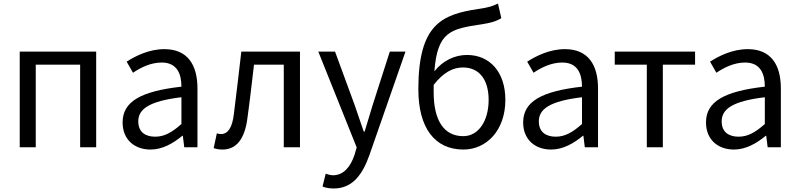

<svg xmlns="http://www.w3.org/2000/svg" viewBox="-20 -836 4534 1090"><path d="M92 0H183V-469H435V0H526V-543H92Z M835 13C902 13 963 -22 1015 -65H1018L1026 0H1101V-334C1101 -468 1045 -557 913 -557C826 -557 749 -518 699 -486L735 -423C778 -452 835 -481 898 -481C987 -481 1010 -414 1010 -344C779 -318 676 -259 676 -141C676 -43 744 13 835 13ZM861 -60C807 -60 765 -85 765 -147C765 -217 827 -262 1010 -284V-132C957 -85 914 -60 861 -60Z M1243 13C1322 13 1370 -47 1385 -168C1399 -268 1410 -369 1422 -469H1591V0H1683V-543H1350C1336 -425 1323 -308 1308 -191C1299 -110 1273 -75 1235 -75C1225 -75 1218 -77 1211 -79L1193 5C1209 10 1223 13 1243 13Z M1875 234C1983 234 2039 152 2077 45L2282 -543H2193L2096 -241C2081 -193 2065 -138 2050 -89H2045C2028 -138 2009 -194 1993 -241L1882 -543H1787L2005 1L1993 42C1971 109 1932 159 1870 159C1856 159 1840 154 1829 150L1811 223C1828 230 1849 234 1875 234Z M2610 -63C2499 -63 2442 -154 2442 -312C2442 -327 2442 -340 2442 -354C2499 -428 2555 -453 2608 -453C2703 -453 2754 -381 2754 -269C2754 -146 2694 -63 2610 -63ZM2807 -816C2774 -800 2756 -794 2695 -785C2487 -754 2355 -697 2355 -329C2355 -110 2448 13 2611 13C2742 13 2849 -96 2849 -269C2849 -428 2760 -524 2631 -524C2562 -524 2494 -492 2446 -431C2463 -657 2539 -672 2714 -698C2759 -705 2797 -714 2826 -733Z M3109 13C3176 13 3237 -22 3289 -65H3292L3300 0H3375V-334C3375 -468 3319 -557 3187 -557C3100 -557 3023 -518 2973 -486L3009 -423C3052 -452 3109 -481 3172 -481C3261 -481 3284 -414 3284 -344C3053 -318 2950 -259 2950 -141C2950 -43 3018 13 3109 13ZM3135 -60C3081 -60 3039 -85 3039 -147C3039 -217 3101 -262 3284 -284V-132C3231 -85 3188 -60 3135 -60Z M3652 0H3743V-469H3926V-543H3470V-469H3652Z M4147 13C4214 13 4275 -22 4327 -65H4330L4338 0H4413V-334C4413 -468 4357 -557 4225 -557C4138 -557 4061 -518 4011 -486L4047 -423C4090 -452 4147 -481 4210 -481C4299 -481 4322 -414 4322 -344C4091 -318 3988 -259 3988 -141C3988 -43 4056 13 4147 13ZM4173 -60C4119 -60 4077 -85 4077 -147C4077 -217 4139 -262 4322 -284V-132C4269 -85 4226 -60 4173 -60Z"/></svg>

Font: Noto Sans CJK KR Regular
Style: Regular
Weight: 400
Designer: Ryoko NISHIZUKA (kana & ideographs); Paul D. Hunt (Latin, Greek & Cyrillic); Wenlong ZHANG (bopomofo); Sandoll Communica
Foundry: Adobe Systems Incorporated
Version: Version 1.004;PS 1.004;hotconv 1.0.82;makeotf.lib2.5.63406